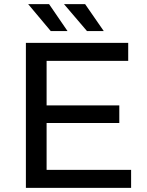

<svg xmlns="http://www.w3.org/2000/svg" viewBox="-20 -907 710 927"><path d="M105 -700V0H613V-87H205V-313H556V-398H205V-613H599V-700ZM289 -887 400 -757H481L391 -887ZM225 -757H306L217 -887H116Z"/></svg>

Font: Malon Grotesk Med
Style: Regular
Weight: 500
Designer: Julieta Ulanovsky
Foundry: Julieta Ulanovsky
Version: Version 7.200